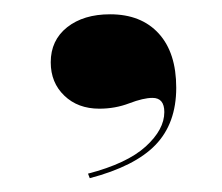

<svg xmlns="http://www.w3.org/2000/svg" viewBox="-20 -147 317 274"><path d="M108.1 107.3 105.6 100.8Q161.3 86.3 187.9 62.1Q214.5 37.9 214.5 12.9Q214.5 -7.3 197.6 -7.3Q184.7 -7.3 164.5 0.4Q144.4 8.1 121.8 8.1Q91.1 8.1 71.8 -10.5Q52.4 -29 52.4 -58.1Q52.4 -89.5 75.8 -108.1Q99.2 -126.6 137.1 -126.6Q181.5 -126.6 206.5 -99.2Q231.5 -71.8 231.5 -21.8Q231.5 29 202 59.7Q172.6 90.3 108.1 107.3Z"/></svg>

Font: Playfair 144pt SemiExpanded Black
Style: Regular
Weight: 900
Width: 6
Designer: Claus Eggers Sørensen
Foundry: Claus Eggers Sørensen
Version: Version 2.203